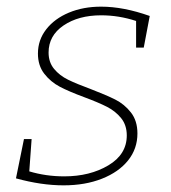

<svg xmlns="http://www.w3.org/2000/svg" viewBox="-20 -550 513 577"><path d="M412 -407H389V-487Q337 -504 284 -504Q216 -504 171 -473.5Q126 -443 126 -392Q126 -363 142.5 -343Q159 -323 184.5 -310.5Q210 -298 251 -283Q298 -265 326 -251Q354 -237 373.5 -212Q393 -187 393 -149Q393 -103 365 -68Q337 -33 286.5 -13Q236 7 171 7Q104 7 28 -14L52 -132H75L68 -35Q118 -20 173 -20Q250 -20 305.5 -53Q361 -86 361 -143Q361 -174 344 -195Q327 -216 301.5 -229Q276 -242 233 -258Q187 -275 159.5 -289.5Q132 -304 113 -328.5Q94 -353 94 -389Q94 -430 119 -462Q144 -494 187 -512Q230 -530 284 -530Q351 -530 430 -502Z"/></svg>

Font: Bitter Pro ExtraLight
Style: Italic
Weight: 275
Italic angle: -9°
Designer: Sol Matas, and Bitter project Authors
Foundry: Sol Matas
Version: Version 1.010